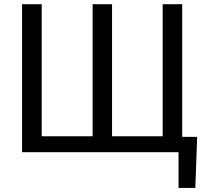

<svg xmlns="http://www.w3.org/2000/svg" viewBox="-20 -731 1009 922"><path d="M180.2 -710.9V-76.7H424.8V-710.9H518.1V-76.7H761.2V-710.9H855V-73.7H926.8L918 171.4H837.4V0H85.9V-710.9Z"/></svg>

Font: Roboto-o
Style: o-Regular
Weight: 400
Designer: Google
Version: Version 2.134; 2016; ttfautohint (v1.6)